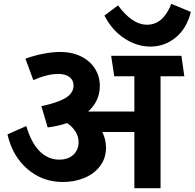

<svg xmlns="http://www.w3.org/2000/svg" viewBox="-20 -982 1016 1002"><path d="M817.9 0H681.2V-293H514.2Q533.2 -252.9 533.2 -211.9Q533.2 -156.7 502.7 -116Q472.2 -75.2 420.7 -53.7Q369.1 -32.2 308.1 -32.2Q202.1 -32.2 123.5 -99.6Q44.9 -167 19 -280.8L117.2 -324.2Q144 -234.4 188 -191.7Q231.9 -148.9 289.1 -148.9Q335.9 -148.9 363 -174.6Q390.1 -200.2 390.1 -240.2Q390.1 -270 374 -295.4Q357.9 -320.8 330.1 -339.8Q283.2 -323.7 229 -316.9L195.8 -428.2Q279.8 -445.3 321.8 -470.7Q363.8 -496.1 363.8 -535.2Q363.8 -564 342.3 -580.1Q320.8 -596.2 284.2 -596.2Q228 -596.2 153.8 -564L112.8 -675.8Q156.7 -691.9 205.3 -701.4Q253.9 -710.9 293.9 -710.9Q355 -710.9 402.1 -688Q449.2 -665 475.1 -624.5Q501 -584 501 -533.2Q501 -455.1 439.9 -399.9H681.2V-584H576.2L560.1 -690.9H926.8L941.9 -584H817.9ZM765.1 -738.8Q695.3 -738.8 630.1 -781Q564.9 -823.2 524.9 -900.9L596.2 -954.1Q629.4 -907.2 668.2 -880.1Q707 -853 748 -853Q831.1 -853 874 -961.9L976.1 -919.9Q954.1 -832 896 -785.4Q837.9 -738.8 765.1 -738.8Z"/></svg>

Font: Kadwa
Style: Regular
Weight: 400
Designer: Sol Matas
Foundry: Sol Matas
Version: Version 1.000;PS 001.000;hotconv 1.0.70;makeotf.lib2.5.58329